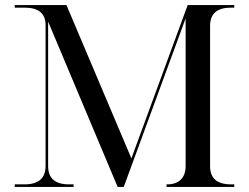

<svg xmlns="http://www.w3.org/2000/svg" viewBox="-20 -734 978 754"><path d="M38 0H269V-10H251C196 -10 169 -34 169 -82V-649L442 0H466L709 -662V-82C709 -34 681 -10 637 -10H634V0H900V-10H887C832 -10 805 -34 805 -82V-632C805 -680 832 -704 887 -704H900V-714H717L496 -112L241 -714H38V-704H77C131 -704 159 -681 159 -636V-82C159 -34 131 -10 77 -10H38Z"/></svg>

Font: Noto Serif Display
Style: Regular
Weight: 400
Designer: Monotype Design Team
Foundry: Monotype Imaging Inc.
Version: Version 2.009